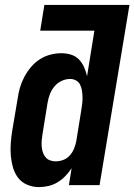

<svg xmlns="http://www.w3.org/2000/svg" viewBox="-20 -755 548 783"><path d="M138 8Q113 8 90 -2Q67 -12 53 -31Q39 -50 32.5 -73.5Q26 -97 24 -121.5Q22 -146 24 -172Q26 -198 30 -223L52 -353Q55 -376 61.5 -398Q68 -420 79 -441Q90 -462 106 -481Q122 -500 142 -513Q162 -526 185 -532Q208 -538 230 -538Q251 -538 270 -532Q289 -526 302 -512.5Q315 -499 323 -481Q331 -463 335 -444L365 -630H144L161 -735H508L386 0H261L272 -69Q261 -52 246.5 -37Q232 -22 214.5 -11.5Q197 -1 177.5 3.5Q158 8 138 8ZM207 -97Q223 -97 238.5 -103Q254 -109 265 -121.5Q276 -134 282 -149Q288 -164 291 -179L312 -309Q314 -322 315.5 -335Q317 -348 316.5 -361Q316 -374 314 -386.5Q312 -399 306.5 -410Q301 -421 290 -427Q279 -433 266 -433Q248 -433 231 -425Q214 -417 202 -402.5Q190 -388 183.5 -371Q177 -354 174 -336L153 -206Q151 -194 150 -181.5Q149 -169 150 -157.5Q151 -146 154.5 -134.5Q158 -123 165.5 -114Q173 -105 184 -101Q195 -97 207 -97Z"/></svg>

Font: Iosevka Curly XBdObl
Style: Regular
Weight: 800
Italic angle: -9°
Monospace: yes
Designer: Belleve Invis
Foundry: Belleve Invis
Version: Version 11.1.0; ttfautohint (v1.8.3)